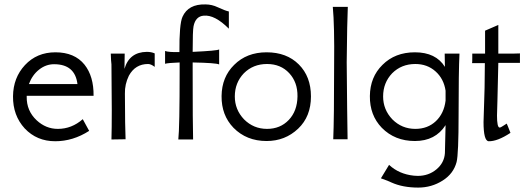

<svg xmlns="http://www.w3.org/2000/svg" viewBox="-20 -631 2388 870"><path d="M231 -394Q318 -394 363 -338Q405 -285 404 -197H101V-193Q100 -129 146 -86Q188 -47 242 -47Q305 -47 355 -91L384 -38Q311 9 230 9Q147 9 92 -49Q38 -108 39 -195Q40 -279 93 -336Q147 -394 231 -394ZM111 -250H331Q320 -340 225 -340Q188 -340 157 -315.5Q126 -291 111 -250Z M681 -389V-328Q664 -341 651 -341Q593 -341 564 -288Q545 -249 546 -207Q546 -131 547 -77L549 0L485 1Q488 -96 485 -339Q483 -353 482 -388H545L544 -319Q566 -395 645 -396Q666 -396 681 -389Z M1017 -579V-501Q953 -565 903 -560Q866 -557 857 -512Q853 -493 853 -396Q964 -401 973 -407V-339Q959 -346 853 -348V-312Q853 -59 855 1H788Q794 -50 794 -310V-348Q741 -346 728 -342V-400Q744 -394 793 -395Q792 -522 807 -555Q833 -613 911 -611Q940 -611 967 -598Q999 -583 1017 -579Z M1389 -194Q1389 -103 1331 -48Q1272 8 1188 8Q1097 8 1038 -52Q983 -109 984 -196Q985 -282 1041 -337Q1098 -394 1188 -394Q1279 -394 1334 -339Q1389 -284 1389 -194ZM1328 -194Q1329 -258 1290.5 -299.5Q1252 -341 1190 -341Q1127 -341 1085 -299Q1044 -256 1044 -194Q1044 -134 1086 -90Q1129 -47 1190 -47Q1250 -47 1288.5 -87.5Q1327 -128 1328 -194Z M1488 -600H1556Q1553 -537 1551 -349Q1551 -339 1553 -141L1555 0H1490Q1494 -92 1494 -340Q1496 -514 1488 -600Z M1995 -388H2062Q2058 -305 2058 -112Q2058 67 2049 103Q2035 156 1986 187Q1936 219 1875 219Q1805 219 1754 196Q1743 190 1706 177L1743 116Q1788 158 1855 165Q1861 166 1873 166Q1922 166 1957.5 136.5Q1993 107 1996 63Q1997 32 1999 -64Q1953 8 1860 8Q1769 8 1710 -52Q1655 -109 1656 -196Q1657 -282 1713 -337Q1770 -394 1860 -394Q1955 -394 1996 -328Q1996 -365 1995 -388ZM1862 -341Q1799 -341 1757 -299Q1716 -256 1716 -194Q1716 -134 1758 -90Q1801 -47 1862 -47Q1918 -47 1955 -82Q1992 -117 1999 -175V-220Q1991 -274 1953.5 -307.5Q1916 -341 1862 -341Z M2336 -389V-346H2238L2234 -176L2232 -106V-108Q2232 -53 2244 -53Q2249 -53 2262 -62Q2275 -71 2276 -71Q2278 -68 2293 -29Q2234 10 2194 9Q2171 7 2171 -78Q2171 -86 2174 -174Q2176 -206 2177 -345H2119Q2120 -346 2120 -367V-388H2178V-492L2238 -518V-388Q2335 -388 2336 -389Z"/></svg>

Font: GFS Neohellenic Rg
Style: Regular
Weight: 400
Designer: Takis Katsoulidis and George D. Matthiopoulos
Foundry: Takis Katsoulidis and George D. Matthiopoulos
Version: Version 1.0